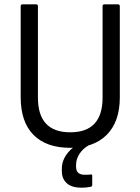

<svg xmlns="http://www.w3.org/2000/svg" viewBox="-20 -675 652 891"><path d="M306 11Q195 11 135.5 -49Q76 -109 76 -224V-646Q76 -655 85 -655H147Q156 -655 156 -646V-222Q156 -61 306 -61Q456 -61 456 -222V-646Q456 -655 465 -655H527Q536 -655 536 -646V-223Q536 -111 476 -50Q416 11 306 11ZM359 196Q312 196 289.5 175Q267 154 267 119V108Q267 67 296 32.5Q325 -2 375 -21L392 -11V-1Q364 15 348.5 39.5Q333 64 333 90V99Q333 136 373 136Q381 136 386.5 136Q392 136 399 135Q408 132 408 141V183Q408 191 400 192Q390 194 379.5 195Q369 196 359 196Z"/></svg>

Font: Sofia Sans Semi Condensed
Style: Regular
Weight: 400
Designer: Botio Nikoltchev, Ani Petrova
Foundry: lettersoup
Version: Version 4.100; ttfautohint (v1.8.4.7-5d5b)